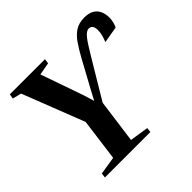

<svg xmlns="http://www.w3.org/2000/svg" viewBox="-182 -943 1132 1132"><g transform="rotate(-45 384.0 -376.5)"><path d="M82 0 85.5 -29.5 198 -47.5 233 -312 82 -699.5 27 -713 32 -743H325L321 -713L242.5 -698.5L335.5 -432.5L356.5 -364L386.5 -420.5L478.5 -589.5Q507 -642 532 -678.2Q557 -714.5 587.5 -733.8Q618 -753 662.5 -753Q701.5 -753 724.5 -738.5Q747.5 -724 757.5 -700.2Q767.5 -676.5 767.5 -648Q767.5 -629.5 763 -611.8Q758.5 -594 752 -580.5L648 -562.5Q654 -576.5 660.8 -598.2Q667.5 -620 667.5 -644Q667.5 -663 660.2 -675.8Q653 -688.5 635 -688.5Q624 -688.5 613 -680.5Q602 -672.5 589.5 -656.8Q577 -641 561.5 -616.2Q546 -591.5 525.5 -557.5L384 -321L347 -47.5L464 -29.5L461 0Z"/></g></svg>

Font: Merriweather 96pt
Style: Bold Italic
Weight: 700
Italic angle: -7.8°
Version: Version 2.101